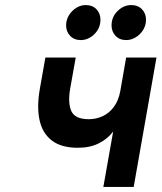

<svg xmlns="http://www.w3.org/2000/svg" viewBox="-20 -738 638 758"><path d="M388 0 426.8 -218.8Q405.5 -190.1 370.4 -172.3Q335.2 -154.6 287.4 -154.6Q221.9 -154.6 184.6 -183.3Q147.3 -212 136.1 -264.1Q124.8 -316.3 137.2 -386.6L159.2 -511H279L257.6 -391.2Q247.1 -333.4 261.2 -300.4Q275.4 -267.4 330.6 -267.4Q359.6 -267.4 385.5 -279.4Q411.3 -291.3 429.9 -316.5Q448.5 -341.6 455.4 -381.2L478 -511H597.8L507.8 0ZM478.6 -579.8Q451.9 -579.8 436.1 -596.6Q420.4 -613.5 420.4 -637.4Q420.4 -671.1 444.2 -694.5Q468.1 -718 498 -718Q524.7 -718 540.5 -701.4Q556.4 -684.8 556.4 -660.4Q556.4 -638 545.1 -619.8Q533.8 -601.6 515.9 -590.7Q498 -579.8 478.6 -579.8ZM298.8 -579.8Q272.7 -579.8 256.9 -596.6Q241 -613.5 241 -637.4Q241 -659.8 252.3 -678Q263.6 -696.2 281.2 -707.1Q298.8 -718 317.6 -718Q345.3 -718 360.9 -701.4Q376.6 -684.8 376.6 -660.4Q376.6 -626.8 352.7 -603.3Q328.8 -579.8 298.8 -579.8Z"/></svg>

Font: Overpass
Style: Italic
Weight: 400
Italic angle: -10°
Designer: Delve Withrington, Dave Bailey, Thomas Jockin
Foundry: Delve Fonts LLC
Version: Version 4.000